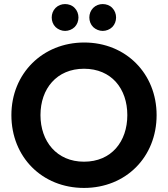

<svg xmlns="http://www.w3.org/2000/svg" viewBox="-20 -917 826 944"><path d="M393 -122C259 -122 179 -222 179 -351C179 -481 259 -579 393 -579C528 -579 606 -481 606 -351C606 -221 528 -122 393 -122ZM393 7C599 7 750 -145 750 -351C750 -555 599 -708 394 -708C190 -708 36 -556 36 -351C36 -145 187 7 393 7ZM347 -784C372 -809 372 -853 347 -878C335 -891 317 -897 300 -897C283 -897 266 -891 253 -878C228 -853 228 -809 253 -784C266 -772 283 -765 300 -765C317 -765 335 -772 347 -784ZM532 -784C557 -809 557 -853 532 -878C520 -891 502 -897 485 -897C468 -897 451 -891 438 -878C413 -853 413 -809 438 -784C451 -772 468 -765 485 -765C502 -765 520 -772 532 -784Z"/></svg>

Font: Matrixport Bold
Style: Regular
Weight: 600
Designer: Ninad Kale (Devanagari), Jonny Pinhorn (Latin)
Foundry: Indian Type Foundry
Version: Version 2.000;PS 1.0;hotconv 1.0.79;makeotf.lib2.5.61930; tt